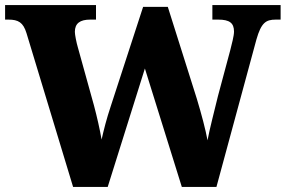

<svg xmlns="http://www.w3.org/2000/svg" viewBox="-23 -734 1122 754"><path d="M81 -604 264 0H400L546 -465L691 0H827L984 -579C1003 -645 1021 -657 1060 -657H1079V-714H811V-657H834C878 -657 896 -644 896 -610C896 -593 887 -560 881 -536L833 -357C819 -299 800 -227 792 -183C784 -226 769 -283 750 -346L636 -707H539L412 -317C395 -266 385 -226 376 -186C369 -226 358 -275 346 -320L283 -547C277 -567 271 -598 271 -609C271 -642 291 -657 331 -657H354V-714H-3V-657H10C49 -657 68 -646 81 -604Z"/></svg>

Font: Noto Serif Myanmar ExtraBold
Style: Regular
Weight: 800
Designer: Ben Mitchell and the Monotype Design Team
Foundry: Monotype Imaging Inc.
Version: Version 2.106